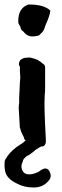

<svg xmlns="http://www.w3.org/2000/svg" viewBox="-29 -647 276 851"><path d="M100 -627Q167 -627 194 -600Q194 -583 171 -531Q167 -514 158 -504L145 -491Q140 -488 135 -488Q99 -479 79 -502Q75 -508 69.5 -511Q64 -514 61 -529Q52 -542 52 -549Q50 -611 97 -627ZM92 -391Q102 -396 139 -381Q143 -377 151 -373L167 -360Q171 -356 171 -347V-259Q171 -239 169 -223V-217Q166 -176 174 -32Q177 -4 161 2H154Q129 15 120 25L98 41Q90 43 81.5 52Q73 61 73 64Q73 67 70 74Q64 87 67 99Q75 136 124 122Q142 116 151 108Q178 90 190 112Q202 134 189 151Q164 184 120.5 184Q77 184 45 166Q2 146 -6 113Q-9 99 -9 86Q-9 60 -4 58Q11 30 44 5L74 -15L85 -25Q78 -28 77 -38Q63 -65 62.5 -70Q62 -75 59 -81L54 -168Q54 -183 56 -191V-215Q57 -226 58 -255.5Q59 -285 61 -303Q59 -329 59 -338Q59 -347 60 -351Q49 -362 61 -381Q74 -391 86 -391Z"/></svg>

Font: Caveat Brush
Style: Regular
Weight: 400
Designer: Pablo Impallari
Foundry: Creative Lab NY
Version: Version 1.096; ttfautohint (v1.3)